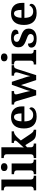

<svg xmlns="http://www.w3.org/2000/svg" viewBox="1667 -2477 820 4194"><g transform="rotate(-90 2077.0 -380.0)"><path d="M17.1 0V-53H28.9Q49.6 -53 65.5 -58.9Q81.4 -64.8 90.6 -80.3Q99.9 -95.8 99.9 -123.9V-645.9Q99.9 -673 87.8 -685.8Q75.7 -698.6 59.2 -702.8Q42.8 -707 28.9 -707H17.1V-760H252.5V-123.9Q252.5 -95.8 261.7 -80.3Q271 -64.8 287.4 -58.9Q303.8 -53 323.4 -53H335.3V0Z M368.6 0V-53H381Q401.3 -53 417.2 -59Q433.1 -64.9 442.5 -80.3Q452 -95.7 452 -124.1V-416.1Q452 -443.2 442.3 -457.4Q432.5 -471.7 416.6 -477.3Q400.7 -483 381 -483H368.8V-536H604V-123.9Q604 -95.8 613.3 -80.3Q622.5 -64.8 638.9 -58.9Q655.3 -53 675 -53H686.8V0ZM523.4 -626.1Q487.3 -626.1 462.6 -643.9Q438 -661.7 438 -698Q438 -736.5 462.6 -753.2Q487.3 -769.9 523.4 -769.9Q558 -769.9 583.7 -753.2Q609.4 -736.5 609.4 -698Q609.4 -661.7 583.7 -643.9Q558 -626.1 523.4 -626.1Z M720.8 0V-53H732.9Q747.8 -53 764.2 -57.4Q780.7 -61.9 792.3 -75.9Q803.9 -90 803.9 -118.1V-645.9Q803.9 -673 791.8 -685.8Q779.7 -698.6 763.2 -702.8Q746.8 -707 732.9 -707H720.8V-760H956.5V-376.9Q956.5 -363.9 956 -347.3Q955.5 -330.6 954.5 -314.5Q953.5 -298.5 952.7 -286.3Q951.9 -274.1 951.3 -270L1077.5 -411.1Q1088.4 -423.5 1094.1 -432.5Q1099.8 -441.4 1101.9 -448Q1104 -454.6 1104 -458.9Q1104 -471.9 1090.6 -478.9Q1077.1 -485.9 1052.1 -485.9V-536H1304.5V-485.9Q1287.5 -485.9 1270.5 -481Q1253.5 -476.2 1236.5 -465.6Q1219.5 -455.1 1201.5 -439Q1183.5 -423 1163.5 -401L1105.6 -334.8L1238.6 -136.8Q1265.8 -95.6 1288.7 -74.3Q1311.6 -53 1336.9 -53H1340.5V0H1326.5Q1271.9 0 1234.7 -3.9Q1197.6 -7.7 1172.3 -18.7Q1147 -29.6 1127.2 -49.7Q1107.4 -69.8 1087 -102.8L1003.2 -237.2L956.5 -199V-118.3Q956.5 -89.9 968.3 -75.9Q980 -62 996.5 -57.5Q1013 -53 1026.9 -53H1039.1V0Z M1627.1 10Q1499 10 1433.4 -62.3Q1367.9 -134.6 1367.9 -265.2Q1367.9 -405.7 1432.8 -477.3Q1497.8 -548.9 1616 -548.9Q1725.2 -548.9 1787.6 -488Q1850.1 -427.2 1850.1 -308.2V-256.9H1522.3Q1524.3 -156.6 1559.5 -110.9Q1594.7 -65.2 1662 -65.2Q1713.4 -65.2 1746.5 -89.3Q1779.5 -113.4 1796.3 -147.9Q1810.3 -143.8 1820.1 -132.5Q1829.8 -121.1 1829.8 -104.1Q1829.8 -78.3 1809.1 -51.8Q1788.3 -25.3 1743.8 -7.7Q1699.3 10 1627.1 10ZM1696.9 -320.8Q1696.9 -397.3 1678.8 -440.6Q1660.6 -483.9 1618 -483.9Q1576.4 -483.9 1551.4 -442.1Q1526.4 -400.4 1524.3 -320.8Z M1963.9 -430Q1956.9 -451 1947.7 -462.5Q1938.5 -474 1926 -478.5Q1913.5 -483 1893.5 -483H1889.9V-536H2185.1V-483H2172.1Q2142.1 -483 2127.1 -474.5Q2112.1 -466 2112.1 -441Q2112.1 -433 2114.6 -420.4Q2117.1 -407.8 2120.1 -396.8L2154.3 -268.3Q2160.7 -244.3 2166.7 -219.1Q2172.6 -194 2177.4 -171.8Q2182.3 -149.7 2184.7 -133.8H2188.3Q2190.7 -150.2 2195.7 -169.3Q2200.8 -188.4 2207.3 -208.4Q2213.7 -228.5 2220 -246.1L2322.2 -531.3H2387L2484.1 -235.8Q2488.3 -223.1 2492.2 -209.2Q2496.1 -195.4 2499.8 -181.4Q2503.5 -167.3 2506.2 -154.8Q2508.8 -142.3 2510.3 -133.2H2513.8Q2518.3 -157.1 2524.6 -182Q2530.9 -206.9 2540.7 -238.1L2584.9 -384Q2588.9 -397 2591.4 -411.5Q2593.9 -426 2593.9 -434Q2593.9 -460 2577.4 -471.5Q2560.9 -483 2527.9 -483H2520.9V-536H2749.9V-483H2736.9Q2717.9 -483 2704.9 -476.9Q2691.9 -470.8 2682.2 -454.1Q2672.5 -437.4 2661.9 -405L2532.9 0H2424.5L2315.9 -331.6L2201.2 0H2092Z M2765.6 0V-53H2778Q2798.3 -53 2814.2 -59Q2830.1 -64.9 2839.5 -80.3Q2849 -95.7 2849 -124.1V-416.1Q2849 -443.2 2839.3 -457.4Q2829.5 -471.7 2813.6 -477.3Q2797.7 -483 2778 -483H2765.8V-536H3001V-123.9Q3001 -95.8 3010.3 -80.3Q3019.5 -64.8 3035.9 -58.9Q3052.3 -53 3072 -53H3083.8V0ZM2920.4 -626.1Q2884.3 -626.1 2859.6 -643.9Q2835 -661.7 2835 -698Q2835 -736.5 2859.6 -753.2Q2884.3 -769.9 2920.4 -769.9Q2955 -769.9 2980.7 -753.2Q3006.4 -736.5 3006.4 -698Q3006.4 -661.7 2980.7 -643.9Q2955 -626.1 2920.4 -626.1Z M3330.1 10Q3260.4 10 3217.3 -4.3Q3174.2 -18.6 3154.3 -44.5Q3134.4 -70.3 3134.4 -103.5Q3134.4 -131.7 3147.1 -148.2Q3159.9 -164.6 3179.9 -171.5Q3199.9 -178.3 3221.8 -178.3Q3221.8 -116.5 3250.5 -83.9Q3279.2 -51.3 3334.4 -51.3Q3384.5 -51.3 3407.8 -71.9Q3431.1 -92.5 3431.1 -122Q3431.1 -143.6 3419.1 -158.1Q3407.2 -172.7 3380.7 -185.8Q3354.2 -199 3309.8 -214.2Q3253 -234.3 3215.4 -256.4Q3177.9 -278.5 3159.3 -309.9Q3140.8 -341.3 3140.8 -388.9Q3140.8 -469.1 3199.9 -508.5Q3258.9 -547.9 3356.1 -547.9Q3416.3 -547.9 3454 -534.2Q3491.7 -520.6 3509.4 -499Q3527 -477.4 3527 -453Q3527 -420.8 3504.2 -403.4Q3481.3 -386 3433.6 -386Q3433.6 -435.5 3408.5 -462Q3383.4 -488.6 3341.2 -488.6Q3301.8 -488.6 3280.9 -472.1Q3260.1 -455.7 3260.1 -426.5Q3260.1 -394.3 3286.3 -376.2Q3312.5 -358 3381.2 -334.5Q3434.8 -315.9 3472.4 -294.5Q3510.1 -273.1 3529.6 -242.1Q3549.2 -211 3549.2 -162.7Q3549.2 -82.3 3492.3 -36.2Q3435.4 10 3330.1 10Z M3888.1 10Q3760 10 3694.4 -62.3Q3628.9 -134.6 3628.9 -265.2Q3628.9 -405.7 3693.8 -477.3Q3758.8 -548.9 3877 -548.9Q3986.2 -548.9 4048.6 -488Q4111.1 -427.2 4111.1 -308.2V-256.9H3783.3Q3785.3 -156.6 3820.5 -110.9Q3855.7 -65.2 3923 -65.2Q3974.4 -65.2 4007.5 -89.3Q4040.5 -113.4 4057.3 -147.9Q4071.3 -143.8 4081.1 -132.5Q4090.8 -121.1 4090.8 -104.1Q4090.8 -78.3 4070.1 -51.8Q4049.3 -25.3 4004.8 -7.7Q3960.3 10 3888.1 10ZM3957.9 -320.8Q3957.9 -397.3 3939.8 -440.6Q3921.6 -483.9 3879 -483.9Q3837.4 -483.9 3812.4 -442.1Q3787.4 -400.4 3785.3 -320.8Z"/></g></svg>

Font: Noto Serif Hebrew
Style: Regular
Weight: 400
Designer: Monotype Design Team
Foundry: Monotype Imaging Inc.
Version: Version 2.003